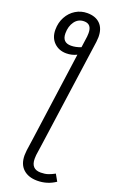

<svg xmlns="http://www.w3.org/2000/svg" viewBox="-184 -791 650 1043"><g transform="rotate(20 141.0 -269.5)"><path d="M287 173Q240 205 182 205Q131 205 101 177.5Q71 150 71 98Q71 89 73 69L83 0L154 -513Q126 -499 94 -499Q51 -499 23 -526.5Q-5 -554 -5 -600Q-5 -641 13 -674Q31 -707 61.5 -725.5Q92 -744 128 -744Q176 -744 202.5 -717.5Q229 -691 229 -642Q229 -634 227 -614L141 0L130 76Q129 84 129 97Q129 157 185 157Q209 157 227 151Q245 145 265 134ZM161 -559 170 -624Q171 -631 171 -644Q171 -696 127 -696Q93 -696 73 -668.5Q53 -641 53 -600Q53 -547 104 -547Q132 -547 161 -559Z"/></g></svg>

Font: FiraGO Light
Style: Italic
Weight: 300
Italic angle: -8°
Designer: bBox Type GmbH
Foundry: bBox Type GmbH
Version: Version 1.001